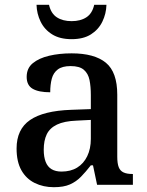

<svg xmlns="http://www.w3.org/2000/svg" viewBox="-20 -769 613 799"><path d="M204 10Q160 10 124.5 -7.5Q89 -25 69 -60.5Q49 -96 49 -151Q49 -231 105 -269.5Q161 -308 276 -312L358 -315V-373Q358 -409 352.5 -436Q347 -463 329 -478.5Q311 -494 274 -494Q239 -494 220.5 -480Q202 -466 195.5 -441.5Q189 -417 189 -385Q141 -385 116 -399.5Q91 -414 91 -449Q91 -485 116.5 -506Q142 -527 184.5 -537Q227 -547 278 -547Q373 -547 420.5 -508Q468 -469 468 -375V-117Q468 -89 474 -73.5Q480 -58 494 -51.5Q508 -45 530 -45H533V0H384L367 -81H358Q337 -54 317 -33.5Q297 -13 271 -1.5Q245 10 204 10ZM236 -55Q274 -55 301 -71.5Q328 -88 343 -119Q358 -150 358 -191V-270L299 -267Q247 -265 217 -250.5Q187 -236 174.5 -210Q162 -184 162 -146Q162 -116 170 -95.5Q178 -75 194.5 -65Q211 -55 236 -55ZM278 -606Q229 -606 197 -626Q165 -646 149 -679Q133 -712 132 -749H184Q192 -713 216.5 -697Q241 -681 278 -681Q315 -681 339.5 -697Q364 -713 372 -749H423Q422 -712 406 -679Q390 -646 358.5 -626Q327 -606 278 -606Z"/></svg>

Font: Noto Serif Gujarati Medium
Style: Regular
Weight: 500
Version: Version 2.102